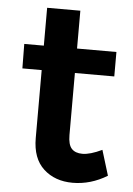

<svg xmlns="http://www.w3.org/2000/svg" viewBox="-50 -698 515 743"><g transform="rotate(5 207.5 -327.0)"><path d="M394 -33Q330 6 260 6Q191 6 147 -34.5Q103 -75 103 -154V-418H28L27 -513H103V-660H232V-513H385V-418H232V-177Q232 -140 246 -124.5Q260 -109 288 -109Q318 -109 364 -131Z"/></g></svg>

Font: Montserrat Medium
Style: Regular
Weight: 500
Designer: Julieta Ulanovsky
Foundry: Julieta Ulanovsky
Version: Version 6.001